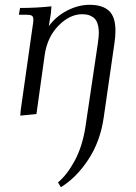

<svg xmlns="http://www.w3.org/2000/svg" viewBox="-20 -472 562 795"><path d="M58.1 -411.1 63 -439Q129.9 -439 192.9 -445.8L190.9 -418L182.1 -363.8Q212.4 -404.8 258.5 -428.5Q304.7 -452.1 351.1 -452.1Q403.8 -452.1 430.9 -427.5Q458 -402.8 458 -345.2Q458 -320.3 454.1 -294.9L409.2 16.1Q395 113.8 345.7 188.7Q296.4 263.7 231.9 303.2L220.2 283.2Q257.8 252 289.6 193.1Q321.3 134.3 334 51.8L384.8 -290Q389.2 -321.8 389.2 -334Q389.2 -358.9 383.3 -375.5Q377.4 -392.1 366.5 -399.9Q355.5 -407.7 344.7 -410.4Q334 -413.1 319.8 -413.1Q269 -413.1 222.4 -366Q175.8 -318.8 165 -244.1L130.9 0L64 6.8L65.9 -17.1L115.2 -363.8Q118.2 -380.9 118.2 -391.1Q118.2 -402.8 111.8 -407Q105.5 -411.1 87.9 -411.1Z"/></svg>

Font: Dihjauti
Style: Italic
Weight: 400
Italic angle: -9°
Designer: T. Christopher White
Version: Version 3.0.0